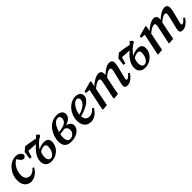

<svg xmlns="http://www.w3.org/2000/svg" viewBox="389 -1909 3328 3328"><g transform="rotate(-45 2052.5 -245.5)"><path d="M213 14C300 14 378 -51 419 -126L394 -145C361 -105 317 -72 269 -72C204 -72 161 -111 161 -194C161 -301 217 -405 300 -448L331 -405C348 -381 367 -360 395 -360C423 -360 448 -379 451 -410C437 -460 394 -493 327 -493C181 -493 52 -344 52 -174C52 -53 119 14 213 14Z M672 -130C672 -163 679 -198 695 -231C727 -257 764 -269 801 -269C831 -269 848 -250 848 -211C848 -112 792 -34 737 -34C697 -34 672 -64 672 -130ZM710 14C847 14 955 -100 955 -219C955 -278 924 -320 848 -320C797 -320 747 -305 707 -279L706 -280C747 -344 799 -398 885 -445L883 -471L841 -506L796 -458C721 -474 647 -488 570 -497L491 -433L472 -290L514 -283L550 -402L726 -391C624 -306 566 -214 566 -122C566 -35 620 14 710 14Z M1203 -367C1231 -417 1273 -446 1314 -446C1345 -446 1364 -427 1364 -385C1364 -320 1316 -270 1157 -255C1169 -297 1186 -337 1203 -367ZM1195 15C1333 15 1428 -66 1428 -148C1428 -199 1396 -236 1328 -251C1418 -283 1465 -332 1465 -391C1465 -450 1418 -493 1333 -493C1243 -493 1163 -450 1109 -377C1064 -315 1032 -225 1032 -148C1032 -30 1093 15 1195 15ZM1139 -147C1139 -168 1142 -191 1147 -215C1188 -218 1225 -224 1259 -231C1302 -219 1323 -190 1323 -143C1323 -83 1273 -33 1214 -33C1169 -33 1139 -58 1139 -147Z M1775 -444C1802 -444 1822 -425 1822 -390C1822 -335 1772 -266 1621 -219C1628 -340 1717 -444 1775 -444ZM1678 14C1769 14 1841 -53 1882 -126L1857 -145C1828 -108 1782 -72 1721 -72C1664 -72 1627 -104 1621 -178C1832 -235 1913 -319 1913 -393C1913 -455 1870 -493 1794 -493C1639 -493 1515 -340 1515 -173C1515 -51 1582 14 1678 14Z M2075 0C2088 -72 2101 -141 2116 -212L2142 -334C2202 -385 2249 -409 2282 -409C2300 -409 2312 -398 2312 -372C2312 -356 2307 -335 2303 -314L2237 -2L2249 8L2346 0C2360 -72 2373 -141 2388 -212L2414 -335C2471 -384 2515 -409 2546 -409C2566 -409 2577 -398 2577 -370C2577 -351 2570 -321 2562 -289L2522 -126C2514 -90 2506 -65 2506 -39C2506 -6 2529 14 2569 14C2647 14 2709 -49 2752 -113L2724 -133C2688 -88 2660 -66 2638 -66C2628 -66 2620 -73 2620 -86C2620 -96 2625 -114 2631 -137L2677 -324C2685 -356 2692 -387 2692 -417C2692 -468 2664 -493 2622 -493C2562 -493 2490 -448 2424 -385C2426 -396 2427 -407 2427 -417C2427 -468 2399 -493 2357 -493C2295 -493 2220 -448 2153 -386L2172 -481L2156 -494L1969 -440L1964 -406L2048 -397L1965 -2L1977 8Z M2969 -130C2969 -163 2976 -198 2992 -231C3024 -257 3061 -269 3098 -269C3128 -269 3145 -250 3145 -211C3145 -112 3089 -34 3034 -34C2994 -34 2969 -64 2969 -130ZM3007 14C3144 14 3252 -100 3252 -219C3252 -278 3221 -320 3145 -320C3094 -320 3044 -305 3004 -279L3003 -280C3044 -344 3096 -398 3182 -445L3180 -471L3138 -506L3093 -458C3018 -474 2944 -488 2867 -497L2788 -433L2769 -290L2811 -283L2847 -402L3023 -391C2921 -306 2863 -214 2863 -122C2863 -35 2917 14 3007 14Z M3428 0C3441 -72 3454 -141 3469 -212L3495 -334C3555 -385 3602 -409 3635 -409C3653 -409 3665 -398 3665 -372C3665 -356 3660 -335 3656 -314L3590 -2L3602 8L3699 0C3713 -72 3726 -141 3741 -212L3767 -335C3824 -384 3868 -409 3899 -409C3919 -409 3930 -398 3930 -370C3930 -351 3923 -321 3915 -289L3875 -126C3867 -90 3859 -65 3859 -39C3859 -6 3882 14 3922 14C4000 14 4062 -49 4105 -113L4077 -133C4041 -88 4013 -66 3991 -66C3981 -66 3973 -73 3973 -86C3973 -96 3978 -114 3984 -137L4030 -324C4038 -356 4045 -387 4045 -417C4045 -468 4017 -493 3975 -493C3915 -493 3843 -448 3777 -385C3779 -396 3780 -407 3780 -417C3780 -468 3752 -493 3710 -493C3648 -493 3573 -448 3506 -386L3525 -481L3509 -494L3322 -440L3317 -406L3401 -397L3318 -2L3330 8Z"/></g></svg>

Font: Source Serif Pro Semibold
Style: Italic
Weight: 600
Italic angle: -12°
Designer: Frank Grießhammer
Foundry: Adobe Systems Incorporated
Version: Version 3.001;hotconv 1.0.111;makeotfexe 2.5.65597